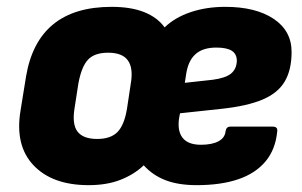

<svg xmlns="http://www.w3.org/2000/svg" viewBox="-20 -529 883 561"><path d="M239 12Q133 12 78 -46Q23 -104 40 -206L56 -305Q73 -407 135.5 -458Q198 -509 306 -509Q363 -509 401.5 -493.5Q440 -478 461 -449Q491 -478 537 -493.5Q583 -509 638 -509Q727 -509 779.5 -474Q832 -439 832 -377Q832 -325 812 -291Q792 -257 747 -238Q702 -219 627 -211L506 -198L504 -188Q497 -148 513 -127Q529 -106 567 -106Q599 -106 618 -116Q637 -126 639 -145Q641 -159 653 -159H777Q792 -159 790 -145Q785 -92 755.5 -57Q726 -22 675.5 -5Q625 12 555 12Q501 12 463.5 -2.5Q426 -17 400 -46Q373 -20 333 -4Q293 12 239 12ZM264 -123Q303 -123 323 -143Q343 -163 351 -211L362 -284Q370 -329 354 -352Q338 -375 296 -375Q256 -375 237 -354.5Q218 -334 209 -285L198 -214Q190 -166 206.5 -144.5Q223 -123 264 -123ZM520 -287 602 -296Q639 -301 655 -314Q671 -327 672 -351Q672 -371 657.5 -380.5Q643 -390 612 -390Q573 -390 551.5 -371Q530 -352 524 -313Z"/></svg>

Font: Sofia Sans Black
Style: Italic
Weight: 900
Italic angle: -9°
Version: Version 4.100-B